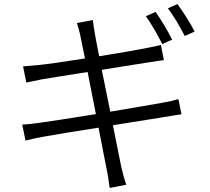

<svg xmlns="http://www.w3.org/2000/svg" viewBox="-20 -869 1040 949"><path d="M831 -673C811 -714 774 -775 749 -810L701 -789C728 -752 762 -691 782 -651ZM483 -524C581 -540 675 -555 722 -562C748 -566 776 -570 790 -572L775 -647C759 -643 736 -637 707 -632C663 -623 569 -607 470 -591C459 -650 450 -692 449 -702C445 -723 441 -751 439 -770L360 -755C366 -735 373 -714 378 -688C380 -677 389 -636 400 -580C304 -565 215 -552 175 -548C144 -545 118 -543 94 -541L110 -461C131 -465 157 -471 188 -477C228 -484 317 -498 413 -513L454 -305C338 -286 226 -269 175 -262C150 -258 113 -254 90 -253L106 -174C128 -180 154 -186 193 -193C242 -202 352 -220 467 -238C487 -137 503 -54 507 -33C514 -4 517 26 522 60L604 44C594 16 586 -17 579 -46L538 -250C638 -266 733 -281 789 -290C827 -296 857 -302 877 -304L862 -379C842 -373 815 -367 776 -360C725 -351 628 -334 525 -317ZM810 -828C838 -791 871 -735 893 -691L942 -713C923 -751 884 -813 857 -849Z"/></svg>

Font: Genne Gothic Normal
Style: Regular
Weight: 350
Designer: Ryoko NISHIZUKA (kana & ideographs); Paul D. Hunt (Latin, Greek & Cyrillic); Wenlong ZHANG (bopomofo); Sandoll Communica
Foundry: Adobe Systems Incorporated
Version: Version 1.004;PS 1.004;hotconv 16.6.51;makeotf.lib2.5.65220